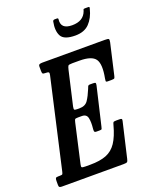

<svg xmlns="http://www.w3.org/2000/svg" viewBox="-214 -1070 945 1169"><g transform="rotate(-20 258.5 -486.0)"><path d="M189.5 -339 133 -89Q129 -73 133.5 -69.5Q138 -66 157.5 -66H188Q251 -66 291.8 -82Q332.5 -98 358.5 -136.8Q384.5 -175.5 403 -244.5Q406 -256 408.8 -260.5Q411.5 -265 427 -265H448Q460 -265 463 -262.2Q466 -259.5 464 -250L411 -22.5Q408 -8 403 -4Q398 0 380 0H-20.5Q-30 0 -34.8 -3Q-39.5 -6 -39.5 -17V-43Q-39.5 -57 -36.2 -61.5Q-33 -66 -19.5 -66H-12.5Q4.5 -66 7.5 -69.5Q10.5 -73 13.5 -87L144 -662Q147.5 -676.5 143 -680.2Q138.5 -684 124 -684H121.5Q107.5 -684 104.2 -688.2Q101 -692.5 101 -707V-733Q101 -744.5 108 -747.2Q115 -750 125.5 -750H530Q550.5 -750 555.2 -746.5Q560 -743 556.5 -726L511 -527.5Q508 -513.5 504.8 -510Q501.5 -506.5 484.5 -506.5H461.5Q449.5 -506.5 449.8 -513Q450 -519.5 451.5 -528.5Q468.5 -616 445.5 -650Q422.5 -684 342.5 -684H296.5Q273.5 -684 269.5 -678.8Q265.5 -673.5 261 -654.5L210.5 -435Q207.5 -419.5 210.2 -415.2Q213 -411 230.5 -411H243.5Q281.5 -411 299 -437Q316.5 -463 333 -503.5Q336.5 -512 339.2 -519Q342 -526 353.5 -526H373.5Q387.5 -526 389.2 -521.8Q391 -517.5 388.5 -506L331 -261Q329 -251 327 -246.8Q325 -242.5 312.5 -242.5H292.5Q279.5 -242.5 278.5 -250.2Q277.5 -258 278.5 -267.5Q283 -307.5 277.2 -334.8Q271.5 -362 240.5 -362H216Q199 -362 196 -358Q193 -354 189.5 -339ZM372.5 -836Q300 -836 281.2 -870.2Q262.5 -904.5 274 -962.5Q276 -972 287.5 -972H301.5Q310 -972 309 -964Q301 -901.5 375.5 -901.5Q448 -901.5 469 -957.5Q471.5 -964.5 472.5 -968.2Q473.5 -972 482.5 -972H502.5Q510 -972 511 -969.8Q512 -967.5 510 -960Q496 -903.5 463.5 -869.8Q431 -836 372.5 -836Z"/></g></svg>

Font: Besley* Condensed Medium
Style: Italic
Weight: 500
Width: 3
Italic angle: -13°
Designer: Owen Earl
Foundry: indestructible type*
Version: Version 3.000; ttfautohint (v1.8.3)